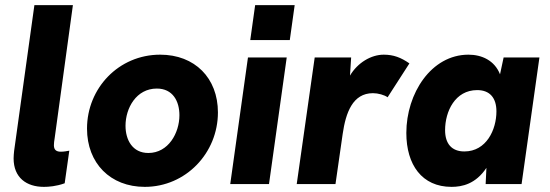

<svg xmlns="http://www.w3.org/2000/svg" viewBox="-20 -717 2141 748"><path d="M151 11C169 11 199 9 232 -3L250 -130C240 -128 228 -126 217 -126C202 -126 190 -131 190 -151C190 -158 191 -168 193 -179L264 -697H114L35 -129C34 -119 33 -109 33 -100C33 -25 83 11 151 11Z M544 11C704 11 829 -121 829 -279C829 -413 739 -504 604 -504C442 -504 319 -373 319 -216C319 -81 410 11 544 11ZM469 -227C469 -296 511 -372 591 -372C653 -372 679 -323 679 -268C679 -199 636 -121 558 -121C496 -121 469 -172 469 -227Z M877 0H1028L1097 -493H946ZM955 -561H1109L1128 -697H974Z M1136 0H1287L1315 -195C1327 -278 1354 -354 1433 -354C1453 -354 1478 -347 1490 -338L1575 -470C1542 -493 1513 -504 1475 -504C1425.5 -504 1373 -472.5 1343.5 -422.5L1348 -493H1206Z M1739 11C1780.5 11 1833 0 1875 -63L1872 0H2012L2081.5 -493H1942L1928 -427.5C1906.5 -482 1856.5 -504 1805 -504C1660 -504 1563 -353 1563 -199C1563 -75 1624 11 1739 11ZM1714 -210C1714 -283 1753 -366 1839 -366C1888 -366 1914 -336 1914 -283C1914 -212 1875 -127 1789 -127C1740 -127 1714 -157 1714 -210Z"/></svg>

Font: HK Grotesk Black
Style: Italic
Weight: 900
Italic angle: -16°
Designer: Alfredo Marco Pradil
Foundry: Hanken Design Co.
Version: Version 3.001;FEAKit 1.0